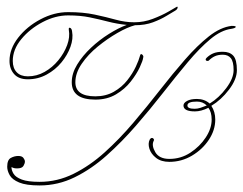

<svg xmlns="http://www.w3.org/2000/svg" viewBox="-20 -557 743 586"><path d="M519 -536Q523 -538 522 -533Q521 -528 514 -524Q505 -519 488 -508.5Q471 -498 447 -489Q423 -480 392 -480Q369 -474 338.5 -456.5Q308 -439 278.5 -415Q249 -391 229.5 -362.5Q210 -334 210 -306Q210 -263 271 -263Q303 -263 327.5 -277Q352 -291 368.5 -312Q385 -333 394.5 -353.5Q404 -374 407 -386Q409 -395 414 -390.5Q419 -386 417 -381Q416 -372 406.5 -351.5Q397 -331 379 -308Q361 -285 334 -269Q307 -253 271 -253Q199 -253 199 -306Q199 -333 215.5 -360Q232 -387 257.5 -411Q283 -435 312.5 -453.5Q342 -472 367 -481Q337 -484 310 -491Q283 -498 254 -504Q225 -510 188 -510Q149 -510 110 -489.5Q71 -469 45 -437.5Q19 -406 19 -371Q19 -349 31 -336.5Q43 -324 65 -324Q92 -324 116 -337.5Q140 -351 158 -373Q176 -395 185 -419.5Q194 -444 190 -466Q189 -474 194 -472Q199 -470 200 -461Q204 -439 195 -414Q186 -389 167.5 -366.5Q149 -344 122.5 -329.5Q96 -315 65 -315Q37 -315 23 -331Q9 -347 9 -371Q9 -408 35.5 -442Q62 -476 103.5 -498Q145 -520 188 -520Q234 -520 269 -512.5Q304 -505 333 -497Q362 -489 390 -489Q419 -489 446.5 -499.5Q474 -510 494 -521.5Q514 -533 519 -536ZM687 -478Q701 -478 699.5 -474.5Q698 -471 686 -469Q655 -465 622 -437.5Q589 -410 553 -367Q517 -324 477.5 -273.5Q438 -223 395 -173.5Q352 -124 305.5 -82.5Q259 -41 208 -16Q157 9 101 9Q60 9 38.5 0Q17 -9 9.5 -22.5Q2 -36 2 -48Q2 -69 13 -75Q24 -81 36 -81Q47 -81 51.5 -75Q56 -69 56 -64Q56 -58 51.5 -50.5Q47 -43 32 -43Q25 -43 21 -44.5Q17 -46 15 -47Q15 -37 21.5 -26.5Q28 -16 46.5 -9Q65 -2 101 -2Q155 -2 204.5 -26.5Q254 -51 299.5 -92Q345 -133 387 -182.5Q429 -232 468 -282Q507 -332 544.5 -375Q582 -418 617.5 -446Q653 -474 687 -478ZM660 -399Q681 -399 692 -387Q703 -375 703 -343Q703 -315 679 -283.5Q655 -252 625 -234Q637 -216 637 -192Q637 -160 617.5 -130.5Q598 -101 566 -82Q534 -63 497 -63Q472 -63 456.5 -75Q441 -87 436 -103Q431 -119 437 -131Q440 -136 444 -136Q447 -136 449 -133Q451 -130 449 -127Q442 -113 454 -92.5Q466 -72 497 -72Q532 -72 561 -91Q590 -110 608 -137.5Q626 -165 626 -192Q626 -215 616 -228Q594 -217 575 -217Q540 -217 540 -235Q540 -243 551 -249Q562 -255 581 -255Q604 -255 620 -241Q648 -258 670.5 -288Q693 -318 693 -343Q693 -369 684.5 -379.5Q676 -390 660 -390Q646 -390 636 -385.5Q626 -381 617 -372Q616 -371 613 -371Q609 -371 608 -374Q607 -377 610 -380Q619 -389 630.5 -394Q642 -399 660 -399ZM574 -225Q583 -225 592 -228Q601 -231 611 -235Q599 -247 581 -247Q552 -247 552 -235Q552 -225 574 -225Z"/></svg>

Font: Kapakana Light
Style: Regular
Weight: 300
Designer: Kyosuke Nagai
Version: Version 1.000